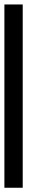

<svg xmlns="http://www.w3.org/2000/svg" viewBox="-20 -937 207 873"><path d="M83.3 -916.7V-83.3H0V-916.7Z"/></svg>

Font: Galmuri11 Condensed
Style: Regular
Weight: 400
Width: 3
Designer: Lee Minseo (quiple)
Version: Version 2.399;hotconv 1.1.1;makeotfexe 2.6.0 DEVELOPMENT